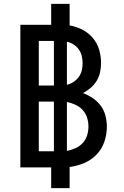

<svg xmlns="http://www.w3.org/2000/svg" viewBox="-20 -863 640 990"><path d="M244 107V0H85V-735H244V-843H339V-732Q373 -726 404.5 -710Q436 -694 458.5 -667.5Q481 -641 491 -607.5Q501 -574 501 -539Q501 -515 496 -491Q491 -467 478.5 -446.5Q466 -426 447.5 -410Q429 -394 408 -383Q435 -373 459 -356.5Q483 -340 500 -317Q517 -294 524 -265.5Q531 -237 531 -209Q531 -170 518 -132Q505 -94 478 -66Q451 -38 414.5 -22.5Q378 -7 339 -2V107ZM258 -422V-652H180V-422ZM325 -426Q343 -430 359 -440.5Q375 -451 386 -466Q397 -481 401.5 -499.5Q406 -518 406 -537Q406 -556 401.5 -574.5Q397 -593 386 -608.5Q375 -624 359 -634Q343 -644 325 -648ZM258 -83V-339H180V-83ZM325 -85Q347 -89 368.5 -98.5Q390 -108 406 -125Q422 -142 429 -164.5Q436 -187 436 -211Q436 -234 429 -256.5Q422 -279 406 -296Q390 -313 368.5 -323Q347 -333 325 -337Z"/></svg>

Font: Iosevka Fixed Curly Md Ex
Style: Regular
Weight: 500
Width: 7
Monospace: yes
Designer: Belleve Invis
Foundry: Belleve Invis
Version: Version 30.1.2